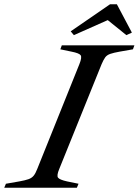

<svg xmlns="http://www.w3.org/2000/svg" viewBox="-70 -887 655 907"><path d="M-50 0 -42 -19 21 -30Q49 -35 64.5 -40.5Q80 -46 89 -57Q98 -68 106 -89L305 -584Q318 -616 311 -626Q304 -636 268 -643L215 -654L222 -673H565L558 -654L495 -643Q467 -638 451 -632.5Q435 -627 427 -616Q419 -605 410 -584L210 -89Q197 -58 204 -48Q211 -38 247 -30L301 -19L293 0ZM279 -721 264 -739 450 -867H482L553 -733L527 -721L439 -792Z"/></svg>

Font: Ibarra Real Nova Medium
Style: Italic
Weight: 500
Italic angle: -22°
Designer: Jose Maria Ribagorda & Octavio Pardo
Foundry: Octavio Pardo
Version: Version 2.000